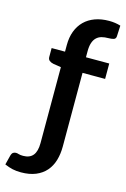

<svg xmlns="http://www.w3.org/2000/svg" viewBox="-207 -799 696 1059"><g transform="rotate(15 141.0 -269.5)"><path d="M342.5 -664Q341.5 -649.5 329.2 -646Q317 -642.5 300.5 -642.5Q278.5 -642.5 261.2 -637.8Q244 -633 232 -621.2Q220 -609.5 213.8 -590.2Q207.5 -571 207.5 -542.5V-508.5H340.5V-420.5H211.5V-0.5Q211.5 43 200.8 79.2Q190 115.5 167.2 141.8Q144.5 168 109 182.8Q73.5 197.5 24.5 197.5Q-2 197.5 -23.2 192.8Q-44.5 188 -69 177.5L-55.5 124Q-51.5 109.5 -44.2 105Q-37 100.5 -28.5 100.5Q-21 100.5 -12.2 103.5Q-3.5 106.5 13 106.5Q50.5 106.5 69.2 83.8Q88 61 88 13.5V-420L43.5 -427Q29 -430 20.2 -437.2Q11.5 -444.5 11.5 -458V-508.5H88V-546.5Q88 -590.5 101.2 -625.5Q114.5 -660.5 139.2 -685Q164 -709.5 199.5 -722.5Q235 -735.5 279.5 -735.5Q315 -735.5 345.5 -726Z"/></g></svg>

Font: LatoLatin
Style: Bold
Weight: 700
Designer: Lukasz Dziedzic with Adam Twardoch and Botio Nikoltchev
Foundry: tyPoland Lukasz Dziedzic
Version: Version 2.015; 2015-08-06; http://www.latofonts.com/